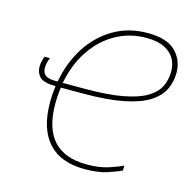

<svg xmlns="http://www.w3.org/2000/svg" viewBox="-107 -833 967 952"><g transform="rotate(15 377.0 -356.5)"><path d="M408 10Q284 10 220.5 -60.5Q157 -131 157 -266Q157 -310 163 -350Q101 -351 81 -371.5Q61 -392 61 -423Q61 -440 65 -454.5Q69 -469 72 -477H100Q96 -468 92 -454Q88 -440 88 -425Q88 -401 102.5 -388Q117 -375 157 -375H167Q185 -475 235 -553.5Q285 -632 362 -677.5Q439 -723 537 -723Q636 -723 680.5 -678.5Q725 -634 725 -569Q725 -523 706 -483Q687 -443 640 -413Q593 -383 511 -366.5Q429 -350 304 -350H190Q189 -341 186.5 -320.5Q184 -300 184 -266Q184 -15 412 -15Q476 -15 522 -30Q568 -45 594 -58V-33Q568 -20 522.5 -5Q477 10 408 10ZM307 -375Q425 -375 501.5 -389.5Q578 -404 621 -430Q664 -456 681 -491.5Q698 -527 698 -569Q698 -604 682 -633Q666 -662 630.5 -680Q595 -698 536 -698Q452 -698 381 -658.5Q310 -619 261 -546.5Q212 -474 193 -375Z"/></g></svg>

Font: Noto Sans Thin
Style: Italic
Weight: 100
Italic angle: -12°
Designer: Monotype Design Team
Foundry: Monotype Imaging Inc.
Version: Version 2.013; ttfautohint (v1.8.4.7-5d5b)